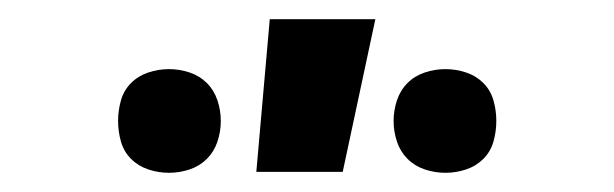

<svg xmlns="http://www.w3.org/2000/svg" viewBox="-20 -779 640 200"><path d="M444 -599Q433 -599 422.5 -602.5Q412 -606 404.5 -613.5Q397 -621 393.5 -631.5Q390 -642 390 -653Q390 -664 393.5 -674.5Q397 -685 404.5 -692.5Q412 -700 422.5 -703.5Q433 -707 444 -707Q455 -707 465.5 -703.5Q476 -700 483.5 -692.5Q491 -685 494 -674.5Q497 -664 497 -653Q497 -642 494 -631.5Q491 -621 483.5 -613.5Q476 -606 465.5 -602.5Q455 -599 444 -599ZM156 -599Q145 -599 134.5 -602.5Q124 -606 116.5 -613.5Q109 -621 106 -631.5Q103 -642 103 -653Q103 -664 106 -674.5Q109 -685 116.5 -692.5Q124 -700 134.5 -703.5Q145 -707 156 -707Q167 -707 177.5 -703.5Q188 -700 195.5 -692.5Q203 -685 206.5 -674.5Q210 -664 210 -653Q210 -642 206.5 -631.5Q203 -621 195.5 -613.5Q188 -606 177.5 -602.5Q167 -599 156 -599ZM247 -600 261 -759H371L337 -600Z"/></svg>

Font: Iosevka Extended
Style: Bold
Weight: 700
Width: 7
Monospace: yes
Designer: Belleve Invis
Foundry: Belleve Invis
Version: Version 32.5.0; ttfautohint (v1.8.4)